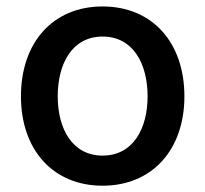

<svg xmlns="http://www.w3.org/2000/svg" viewBox="-20 -573 645 604"><path d="M302.7 11.2C458.5 11.2 560.1 -101.6 560.1 -270C560.1 -439.9 458.5 -552.7 302.7 -552.7C147 -552.7 45.9 -439.9 45.9 -270C45.9 -101.6 147 11.2 302.7 11.2ZM302.7 -83.5C207.5 -83.5 161.6 -168 161.6 -270C161.6 -373.5 207.5 -458 302.7 -458C398.4 -458 444.3 -373 444.3 -270C444.3 -168 398.4 -83.5 302.7 -83.5Z"/></svg>

Font: Raveo Medium
Style: Regular
Weight: 500
Designer: Jakub Foglar, Rasmus Andersson (Inter)
Foundry: Jakubfoglar.com
Version: Version 1.100;Glyphs 3.2.3 (3260)